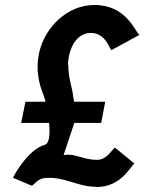

<svg xmlns="http://www.w3.org/2000/svg" viewBox="-20 -736 580 770"><path d="M108 9C116 5 132 -20 160 -22C238 -29 288 12 361 13C364 13 365 14 368 14C466 14 503 -69 519 -80L441 -144C429 -137 409 -95 370 -95C330 -95 301 -108 273 -114C258 -116 246 -116 235 -114C244 -142 260 -188 278 -243H386L402 -328H277C275 -343 272 -357 270 -372C265 -396 254 -431 254 -474C252 -481 253 -488 254 -495C262 -559 296 -604 344 -604C403 -604 418 -542 427 -535L539 -596C521 -610 487 -716 359 -716C250 -716 162 -628 138 -529C121 -454 137 -399 155 -353C158 -345 160 -336 163 -328H82L65 -243H177C179 -218 183 -161 159 -155C103 -139 52 -63 32 -23Z"/></svg>

Font: Bluebird
Style: NrwObl
Weight: 400
Designer: Jasper
Foundry: Cannot Into Space Fonts
Version: Version 0.98